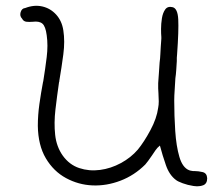

<svg xmlns="http://www.w3.org/2000/svg" viewBox="-20 -603 773 670"><path d="M303 44Q254 42 210.5 18.5Q167 -5 140 -50.5Q113 -96 112 -164Q112 -201 117.5 -240Q123 -279 130 -316Q130 -317 131 -320Q138 -363 143 -404Q148 -445 143 -480Q139 -511 128 -520.5Q117 -530 94 -527Q94 -527 93 -527Q84 -526 73 -527Q62 -528 57 -538Q48 -547 52 -560.5Q56 -574 68 -575Q99 -587 127.5 -580.5Q156 -574 176 -552Q196 -530 201 -497Q207 -459 201 -413.5Q195 -368 187 -321V-319Q187 -318 186 -316Q179 -268 173.5 -221Q168 -174 172.5 -132.5Q177 -91 199 -60Q222 -28 256.5 -16.5Q291 -5 329 -10Q367 -15 402 -34Q437 -53 461 -81Q483 -108 505 -149Q527 -190 532 -227Q534 -237 534 -249.5Q534 -262 533 -275V-276Q532 -285 532 -294.5Q532 -304 532 -313Q533 -330 534.5 -348Q536 -366 537 -385Q539 -399 539.5 -413Q540 -427 541 -440Q542 -447 542 -454Q542 -461 543 -468Q543 -469 543 -474Q542 -484 542 -502Q542 -520 545 -539Q548 -558 556.5 -570Q565 -582 582 -578Q600 -574 602 -535.5Q604 -497 598 -414Q597 -407 597 -401.5Q597 -396 597 -390Q596 -374 595 -358.5Q594 -343 592 -330Q591 -308 589.5 -288.5Q588 -269 588 -252Q588 -199 591.5 -146Q595 -93 606 -55.5Q617 -18 640 -9Q642 -8 645 -7.5Q648 -7 654 -6H660Q672 -6 687 -2.5Q702 1 703 19Q703 38 689 43.5Q675 49 655 46Q635 43 617.5 36.5Q600 30 594 25Q571 8 559 -26.5Q547 -61 538 -95Q529 -88 522.5 -78.5Q516 -69 510 -60Q495 -38 487 -29Q449 9 400.5 27.5Q352 46 303 44Z"/></svg>

Font: Yuji Hentaigana Akebono
Style: Regular
Weight: 400
Designer: Kataoka Yuji
Foundry: Kinuta Font Factory
Version: Version 3.002